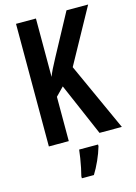

<svg xmlns="http://www.w3.org/2000/svg" viewBox="-137 -786 767 1080"><g transform="rotate(-15 246.5 -246.5)"><path d="M493 0H363L231 -306L184 -258V0H68V-714H184V-374Q190 -391 202 -415.5Q214 -440 232 -473L362 -714H488L313 -396ZM338 71Q327 109 309 149Q291 189 271 221H201V209Q206 191 211.5 164Q217 137 221.5 109Q226 81 228 61H338Z"/></g></svg>

Font: Noto Sans Lao ExtraCondensed SemiBold
Style: Regular
Weight: 600
Width: 2
Designer: Monotype Design Team
Foundry: Monotype Imaging Inc.
Version: Version 2.003; ttfautohint (v1.8.4.7-5d5b)